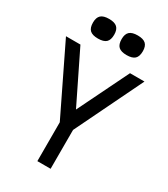

<svg xmlns="http://www.w3.org/2000/svg" viewBox="-247 -1147 1094 1254"><g transform="rotate(30 300.0 -519.5)"><path d="M250 0V-293L4 -800H113L300 -418L487 -800H596L350 -293V0ZM408 -891Q366 -891 347 -908.5Q328 -926 328 -966Q328 -1004 347 -1021.5Q366 -1039 408 -1039Q450 -1039 469 -1021.5Q488 -1004 488 -966Q488 -926 469 -908.5Q450 -891 408 -891ZM192 -891Q150 -891 131 -908.5Q112 -926 112 -966Q112 -1004 131 -1021.5Q150 -1039 192 -1039Q234 -1039 253 -1021.5Q272 -1004 272 -966Q272 -926 253 -908.5Q234 -891 192 -891Z"/></g></svg>

Font: Victor Mono
Style: Bold
Weight: 700
Monospace: yes
Designer: Rune Bjørnerås
Version: Version 1.561;gftools[0.9.30]